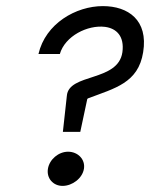

<svg xmlns="http://www.w3.org/2000/svg" viewBox="-20 -614 492 629"><path d="M176 -437C193 -496 267 -533 324 -526C362 -521 388 -495 381 -443C367 -345 205 -375 199 -300L186 -182H243L266 -290L269 -292C356 -325 433 -342 449 -443C466 -548 400 -594 317 -594C229 -594 129 -537 106 -437ZM185 -5C217 -5 250 -30 255 -61C260 -92 235 -117 203 -117C172 -117 142 -92 137 -61C132 -30 154 -5 185 -5Z"/></svg>

Font: Charger Pro
Style: LitExtObl
Weight: 300
Designer: Jasper
Foundry: Cannot Into Space Fonts
Version: Version 1.09